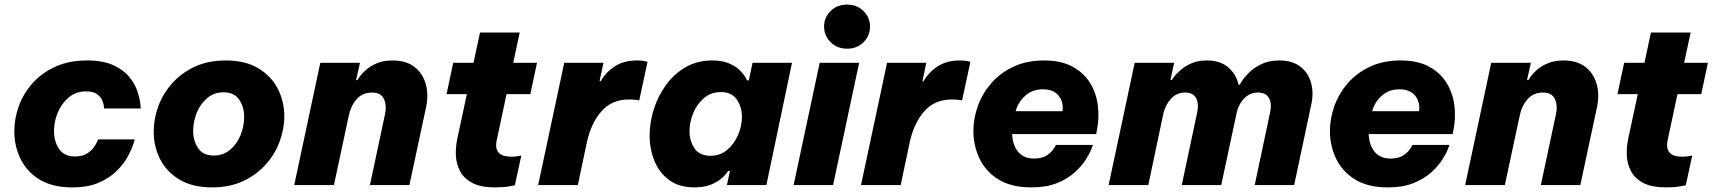

<svg xmlns="http://www.w3.org/2000/svg" viewBox="-20 -802 7424 832"><path d="M293 10Q207 10 151.5 -24Q96 -58 69 -113.5Q42 -169 42 -233Q42 -289 62 -343.5Q82 -398 122 -442.5Q162 -487 221 -513.5Q280 -540 357 -540Q428 -540 472.5 -519Q517 -498 541.5 -467Q566 -436 576 -405Q586 -374 588 -353Q590 -332 590 -332H431Q431 -332 430 -343Q429 -354 422 -369Q415 -384 399 -395Q383 -406 352 -406Q309 -406 278 -380Q247 -354 230.5 -314.5Q214 -275 214 -234Q214 -189 236 -156.5Q258 -124 305 -124Q335 -124 354 -135Q373 -146 384.5 -161Q396 -176 400.5 -187Q405 -198 405 -198H564Q564 -198 557.5 -177Q551 -156 534.5 -125Q518 -94 487.5 -63Q457 -32 409.5 -11Q362 10 293 10Z M900 10Q813 10 756.5 -24.5Q700 -59 673 -114Q646 -169 646 -232Q646 -287 666 -341.5Q686 -396 726 -441Q766 -486 824 -513Q882 -540 958 -540Q1044 -540 1100.5 -505.5Q1157 -471 1184.5 -416Q1212 -361 1212 -298Q1212 -243 1191.5 -188Q1171 -133 1131 -88.5Q1091 -44 1033 -17Q975 10 900 10ZM906 -128Q947 -128 976.5 -152.5Q1006 -177 1022 -215.5Q1038 -254 1038 -296Q1038 -338 1016.5 -370Q995 -402 949 -402Q908 -402 878.5 -377.5Q849 -353 833 -314.5Q817 -276 817 -234Q817 -192 838.5 -160Q860 -128 906 -128Z M1255 0 1368 -530H1540L1523 -455H1529Q1529 -455 1537 -467.5Q1545 -480 1563.5 -497Q1582 -514 1611 -527Q1640 -540 1682 -540Q1740 -540 1776 -512Q1812 -484 1825 -437.5Q1838 -391 1826 -336L1754 0H1583L1648 -305Q1657 -344 1644 -372.5Q1631 -401 1592 -401Q1550 -401 1524.5 -371Q1499 -341 1491 -299L1427 0Z M2125 10Q2063 10 2026.5 -9.5Q1990 -29 1973.5 -60.5Q1957 -92 1955.5 -128Q1954 -164 1961 -198L2003 -394H1915L1944 -530H2032L2060 -661H2232L2204 -530H2307L2278 -394H2175L2133 -197Q2116 -123 2195 -123Q2212 -123 2225.5 -125.5Q2239 -128 2239 -128L2211 1Q2211 1 2186.5 5.5Q2162 10 2125 10Z M2312 0 2425 -530H2595L2578 -450H2583Q2606 -490 2645 -515Q2684 -540 2740 -540Q2763 -540 2774.5 -537Q2786 -534 2786 -534L2750 -367Q2750 -367 2737.5 -369Q2725 -371 2706 -371Q2631 -371 2586 -319.5Q2541 -268 2523 -185L2484 0Z M3066 -540Q3109 -540 3137.5 -528Q3166 -516 3183 -500Q3200 -484 3208 -470.5Q3216 -457 3217 -454H3225L3241 -530H3412L3301 0H3130L3143 -61H3135Q3135 -61 3127.5 -50.5Q3120 -40 3103 -26Q3086 -12 3058 -1Q3030 10 2989 10Q2923 10 2880 -21.5Q2837 -53 2816 -104.5Q2795 -156 2795 -215Q2795 -272 2813.5 -329.5Q2832 -387 2866.5 -434.5Q2901 -482 2951.5 -511Q3002 -540 3066 -540ZM3104 -403Q3061 -403 3030.5 -377Q3000 -351 2984 -312Q2968 -273 2968 -234Q2968 -191 2989.5 -159Q3011 -127 3059 -127Q3101 -127 3131.5 -153Q3162 -179 3178.5 -217.5Q3195 -256 3195 -295Q3195 -338 3173 -370.5Q3151 -403 3104 -403Z M3651 -591Q3607 -591 3579 -619.5Q3551 -648 3551 -687Q3551 -726 3579 -754Q3607 -782 3651 -782Q3694 -782 3722 -754Q3750 -726 3750 -687Q3750 -647 3722 -619Q3694 -591 3651 -591ZM3419 0 3532 -530H3703L3590 0Z M3711 0 3824 -530H3994L3977 -450H3982Q4005 -490 4044 -515Q4083 -540 4139 -540Q4162 -540 4173.5 -537Q4185 -534 4185 -534L4149 -367Q4149 -367 4136.5 -369Q4124 -371 4105 -371Q4030 -371 3985 -319.5Q3940 -268 3922 -185L3883 0Z M4449 10Q4362 10 4306.5 -24.5Q4251 -59 4224.5 -115Q4198 -171 4198 -234Q4198 -289 4217.5 -343Q4237 -397 4275.5 -441.5Q4314 -486 4371.5 -513Q4429 -540 4505 -540Q4578 -540 4627 -513.5Q4676 -487 4703 -443.5Q4730 -400 4737 -347.5Q4744 -295 4734 -242L4730 -221H4366Q4368 -173 4392 -144Q4416 -115 4461 -115Q4497 -115 4517.5 -129.5Q4538 -144 4547 -159Q4556 -174 4556 -174H4716Q4716 -174 4709 -155.5Q4702 -137 4684.5 -109.5Q4667 -82 4636.5 -54.5Q4606 -27 4560 -8.5Q4514 10 4449 10ZM4381 -320H4584Q4590 -358 4568 -386.5Q4546 -415 4499 -415Q4454 -415 4423 -387.5Q4392 -360 4381 -320Z M4784 0 4897 -530H5068L5052 -455H5057Q5057 -455 5066 -467.5Q5075 -480 5094 -497Q5113 -514 5141.5 -527Q5170 -540 5210 -540Q5268 -540 5302.5 -510Q5337 -480 5347 -435H5352Q5352 -435 5362 -451Q5372 -467 5392.5 -487.5Q5413 -508 5445.5 -524Q5478 -540 5524 -540Q5580 -540 5614.5 -513.5Q5649 -487 5661 -444Q5673 -401 5663 -353L5588 0H5417L5484 -316Q5492 -354 5478.5 -377.5Q5465 -401 5431 -401Q5396 -401 5371 -375Q5346 -349 5338 -309L5272 0H5101L5168 -316Q5176 -353 5163 -377Q5150 -401 5115 -401Q5079 -401 5054.5 -374.5Q5030 -348 5021 -309L4956 0Z M5994 10Q5907 10 5851.5 -24.5Q5796 -59 5769.5 -115Q5743 -171 5743 -234Q5743 -289 5762.5 -343Q5782 -397 5820.5 -441.5Q5859 -486 5916.5 -513Q5974 -540 6050 -540Q6123 -540 6172 -513.5Q6221 -487 6248 -443.5Q6275 -400 6282 -347.5Q6289 -295 6279 -242L6275 -221H5911Q5913 -173 5937 -144Q5961 -115 6006 -115Q6042 -115 6062.5 -129.5Q6083 -144 6092 -159Q6101 -174 6101 -174H6261Q6261 -174 6254 -155.5Q6247 -137 6229.5 -109.5Q6212 -82 6181.5 -54.5Q6151 -27 6105 -8.5Q6059 10 5994 10ZM5926 -320H6129Q6135 -358 6113 -386.5Q6091 -415 6044 -415Q5999 -415 5968 -387.5Q5937 -360 5926 -320Z M6329 0 6442 -530H6614L6597 -455H6603Q6603 -455 6611 -467.5Q6619 -480 6637.5 -497Q6656 -514 6685 -527Q6714 -540 6756 -540Q6814 -540 6850 -512Q6886 -484 6899 -437.5Q6912 -391 6900 -336L6828 0H6657L6722 -305Q6731 -344 6718 -372.5Q6705 -401 6666 -401Q6624 -401 6598.5 -371Q6573 -341 6565 -299L6501 0Z M7199 10Q7137 10 7100.5 -9.5Q7064 -29 7047.5 -60.5Q7031 -92 7029.5 -128Q7028 -164 7035 -198L7077 -394H6989L7018 -530H7106L7134 -661H7306L7278 -530H7381L7352 -394H7249L7207 -197Q7190 -123 7269 -123Q7286 -123 7299.5 -125.5Q7313 -128 7313 -128L7285 1Q7285 1 7260.5 5.5Q7236 10 7199 10Z"/></svg>

Font: Be Vietnam Pro ExtraBold
Style: Italic
Weight: 800
Italic angle: -12°
Designer: Lam Bao, Tony Le, Vietanh Nguyen
Foundry: Yellow Type Foundry
Version: Version 1.002; ttfautohint (v1.8.3)